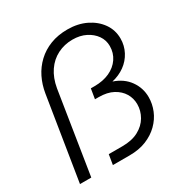

<svg xmlns="http://www.w3.org/2000/svg" viewBox="-170 -879 977 1016"><g transform="rotate(-30 318.5 -371.0)"><path d="M29 0 110 -506Q118 -556 139 -598.5Q160 -641 194.5 -673.5Q229 -706 275.5 -724Q322 -742 380 -742Q443 -742 492.5 -718Q542 -694 571 -653Q600 -612 600 -560Q600 -517 580.5 -480Q561 -443 527 -418.5Q493 -394 449 -384Q509 -364 541.5 -318.5Q574 -273 574 -217Q574 -176 558 -137Q542 -98 510.5 -67Q479 -36 434.5 -18Q390 0 332 0H230L240 -61H323Q382 -61 422 -82.5Q462 -104 482.5 -139.5Q503 -175 503 -215Q503 -251 485 -281Q467 -311 432 -330Q397 -349 344 -349H322L332 -410H355Q407 -410 446.5 -428Q486 -446 508.5 -479Q531 -512 531 -554Q531 -590 511 -618.5Q491 -647 456.5 -664.5Q422 -682 376 -682Q327 -682 285 -661Q243 -640 215 -599Q187 -558 177 -500L98 0Z"/></g></svg>

Font: MuseoModerno Thin Light
Style: Italic
Weight: 300
Italic angle: -9°
Version: Version 1.003